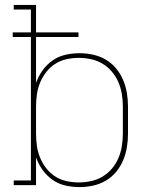

<svg xmlns="http://www.w3.org/2000/svg" viewBox="-20 -755 640 783"><path d="M304 8Q275 8 246.5 1.5Q218 -5 194.5 -21.5Q171 -38 154 -61.5Q137 -85 127 -113V0H36V-19H106V-604H32V-623H106V-716H36V-735H127V-623H300V-604H127V-417Q137 -445 154 -468.5Q171 -492 194.5 -508.5Q218 -525 246.5 -531.5Q275 -538 304 -538Q332 -538 359.5 -532Q387 -526 411 -512Q435 -498 453 -476.5Q471 -455 482 -429Q493 -403 497.5 -375.5Q502 -348 502 -320V-210Q502 -182 497.5 -154.5Q493 -127 482 -101Q471 -75 453 -53.5Q435 -32 411 -18Q387 -4 359.5 2Q332 8 304 8ZM301 -11Q326 -11 351.5 -16.5Q377 -22 398.5 -35Q420 -48 436.5 -67.5Q453 -87 463 -110.5Q473 -134 477 -159.5Q481 -185 481 -210V-320Q481 -345 477 -370.5Q473 -396 463 -419.5Q453 -443 436.5 -462.5Q420 -482 398.5 -495Q377 -508 351.5 -513.5Q326 -519 301 -519Q276 -519 251 -513.5Q226 -508 205 -494.5Q184 -481 168.5 -461Q153 -441 143.5 -418Q134 -395 130.5 -370Q127 -345 127 -320V-210Q127 -185 130.5 -160Q134 -135 143.5 -112Q153 -89 168.5 -69Q184 -49 205 -35.5Q226 -22 251 -16.5Q276 -11 301 -11Z"/></svg>

Font: Iosevka Curly Slab ThEx
Style: Regular
Weight: 100
Width: 7
Monospace: yes
Designer: Belleve Invis
Foundry: Belleve Invis
Version: Version 11.1.0; ttfautohint (v1.8.3)